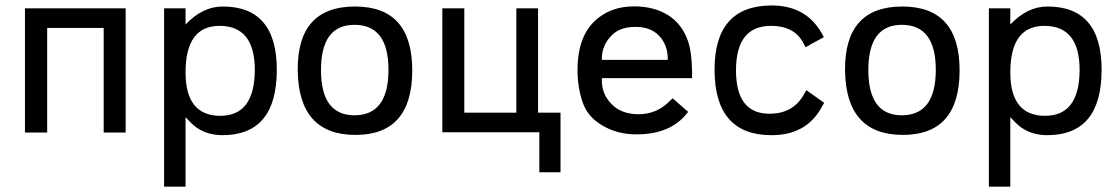

<svg xmlns="http://www.w3.org/2000/svg" viewBox="-20 -495 4173 717"><path d="M73.2 -463.9H449.2V0H367.2V-390.6H156.2V0H73.2Z M799.8 -398.4Q672.9 -398.4 672.9 -224.6Q672.9 -64.5 799.8 -62.5Q930.7 -60.5 931.6 -233.4Q931.6 -398.4 799.8 -398.4ZM672.9 -57.6V202.1H592.8V-463.9H672.9V-403.3Q736.3 -470.7 811.5 -470.7Q1013.7 -470.7 1013.7 -234.4Q1013.7 9.8 810.5 9.8Q736.3 9.8 689.5 -40Z M1307.6 8.8Q1094.7 8.8 1091.8 -232.4Q1089.8 -470.7 1305.7 -470.7Q1519.5 -470.7 1519.5 -232.4Q1519.5 8.8 1307.6 8.8ZM1303.7 -64.5Q1430.7 -64.5 1430.7 -234.4Q1430.7 -402.3 1303.7 -402.3Q1178.7 -402.3 1178.7 -233.4Q1178.7 -64.5 1303.7 -64.5Z M1994.1 -1H1631.8V-463.9H1713.9V-74.2H1908.2V-463.9H1989.3V-74.2H2073.2V148.4H1994.1Z M2227.5 -271.5H2473.6V-275.4Q2473.6 -328.1 2440.4 -362.3Q2408.2 -395.5 2350.6 -394.5Q2293.9 -394.5 2262.7 -361.3Q2227.5 -325.2 2227.5 -275.4ZM2227.5 -203.1V-193.4Q2227.5 -142.6 2264.6 -105.5Q2301.8 -68.4 2364.3 -68.4Q2434.6 -68.4 2483.4 -120.1L2492.2 -127.9Q2535.2 -89.8 2549.8 -77.1L2544.9 -71.3Q2483.4 6.8 2356.4 6.8Q2285.2 6.8 2229.5 -26.4Q2173.8 -58.6 2155.3 -114.3Q2136.7 -169.9 2136.7 -233.4Q2136.7 -378.9 2227.5 -437.5Q2278.3 -471.7 2350.6 -471.2Q2422.9 -470.7 2474.6 -438.5Q2526.4 -406.2 2548.8 -342.8Q2565.4 -296.9 2564.5 -203.1Z M2728.5 -232.4Q2728.5 -68.4 2856.4 -70.3Q2940.4 -71.3 2980.5 -139.6L2991.2 -158.2L3057.6 -111.3L3047.9 -93.8Q2990.2 10.7 2859.4 9.8Q2648.4 8.8 2648.4 -235.4Q2648.4 -472.7 2859.4 -474.6Q2988.3 -475.6 3047.9 -372.1L3056.6 -356.4Q3001 -326.2 2988.3 -318.4L2979.5 -335Q2946.3 -398.4 2859.4 -398.4Q2728.5 -398.4 2728.5 -232.4Z M3351.6 8.8Q3138.7 8.8 3135.7 -232.4Q3133.8 -470.7 3349.6 -470.7Q3563.5 -470.7 3563.5 -232.4Q3563.5 8.8 3351.6 8.8ZM3347.7 -64.5Q3474.6 -64.5 3474.6 -234.4Q3474.6 -402.3 3347.7 -402.3Q3222.7 -402.3 3222.7 -233.4Q3222.7 -64.5 3347.7 -64.5Z M3879.9 -398.4Q3752.9 -398.4 3752.9 -224.6Q3752.9 -64.5 3879.9 -62.5Q4010.7 -60.5 4011.7 -233.4Q4011.7 -398.4 3879.9 -398.4ZM3752.9 -57.6V202.1H3672.9V-463.9H3752.9V-403.3Q3816.4 -470.7 3891.6 -470.7Q4093.8 -470.7 4093.8 -234.4Q4093.8 9.8 3890.6 9.8Q3816.4 9.8 3769.5 -40Z"/></svg>

Font: BF_TEXT
Style: Regular
Weight: 400
Foundry: EA DICE
Version: Version 1.404